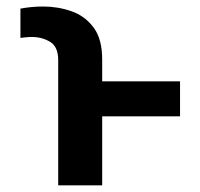

<svg xmlns="http://www.w3.org/2000/svg" viewBox="-20 -558 602 578"><path d="M287.6 0H155.2V-377.1Q155.2 -417.3 130.9 -432Q106.5 -446.7 76 -446.7Q67.1 -446.7 58.4 -445.8Q49.7 -445 41.5 -443.9V-532Q55.4 -534.8 73 -536.6Q90.6 -538.4 110.1 -538.4Q154.1 -538.4 194.8 -524.3Q235.4 -510.3 261.7 -475.3Q288 -440.3 287.6 -377.1V-313.2H522V-207.7H287.6Z"/></svg>

Font: Inter UI Semi Bold
Style: Regular
Weight: 600
Designer: Rasmus Andersson
Foundry: rsms
Version: 3.2;8d6f07862